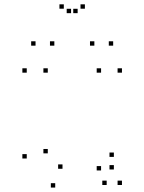

<svg xmlns="http://www.w3.org/2000/svg" viewBox="-20 -836 660 878"><path d="M102.3 -503.7V-523.7H82.3V-503.7ZM102.3 -111.2V-131.2H82.3V-111.2ZM232.5 21.7V1.7H212.5V21.7ZM500.7 -61V-81H480.7V-61ZM500.7 -118.5V-138.5H480.7V-118.5ZM265.8 -64.2V-84.2H245.8V-64.2ZM198.5 -134.7V-154.7H178.5V-134.7ZM198.5 -503.7V-523.7H178.5V-503.7ZM442.2 -503.7V-523.7H422.2V-503.7ZM442.2 -56.5V-76.5H422.2V-56.5ZM467.8 10V-10H447.8V10ZM537.7 10V-10H517.7V10ZM537.7 -503.7V-523.7H517.7V-503.7ZM228.5 -627.2V-647.2H208.5V-627.2ZM335 -775.8V-795.8H315V-775.8ZM305 -775.8V-795.8H285V-775.8ZM411.5 -627.2V-647.2H391.5V-627.2ZM497.5 -627.2V-647.2H477.5V-627.2ZM368.2 -796.2V-816.2H348.2V-796.2ZM271.8 -796.2V-816.2H251.8V-796.2ZM142.5 -627.2V-647.2H122.5V-627.2Z"/></svg>

Font: Monaspace Krypton Dots Var
Style: Regular
Weight: 400
Designer: Riley Cran and the Lettermatic Team
Version: Version 1.100 (Monaspace Krypton Dots)